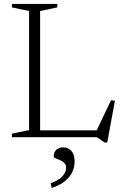

<svg xmlns="http://www.w3.org/2000/svg" viewBox="-20 -696 622 974"><path d="M524 27H511L471.5 0H151.5V-35H505L463 -19L543.5 -188L563 -184.5ZM183.5 -640V0H40.5V-18L127.5 -36V-640L40.5 -658.5V-676H270.5V-658.5ZM237.5 233.5Q279.5 218.5 297.5 197.2Q315.5 176 315.5 155.5Q315.5 139.5 306 130.5Q296.5 121.5 284 116.2Q271.5 111 262 107Q252.5 103 252.5 97.5Q252.5 77.5 265 64.5Q277.5 51.5 301 51.5Q325 51.5 341.8 69.5Q358.5 87.5 358.5 123Q358.5 150 347.2 175.5Q336 201 310.2 222.2Q284.5 243.5 242 257.5Z"/></svg>

Font: Newsreader 16pt Light
Style: Regular
Weight: 300
Designer: Hugues Gentile
Foundry: Production Type
Version: Version 1.003